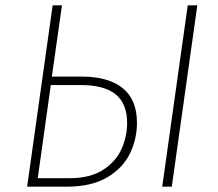

<svg xmlns="http://www.w3.org/2000/svg" viewBox="-20 -702 821 722"><path d="M495 -240Q495 -179 468.5 -124.5Q442 -70 383 -35Q324 0 230 0H82L178 -682H213L175 -414H287Q387 -414 441 -371Q495 -328 495 -240ZM722 -682 626 0H590L686 -682ZM458 -239Q458 -313 414.5 -347.5Q371 -382 287 -382H171L122 -32H242Q321 -32 369.5 -64.5Q418 -97 438 -144Q458 -191 458 -239Z"/></svg>

Font: FiraGO UltraLight
Style: Italic
Weight: 200
Italic angle: -8°
Designer: bBox Type GmbH
Foundry: bBox Type GmbH
Version: Version 1.001